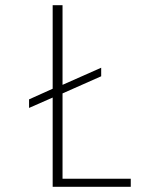

<svg xmlns="http://www.w3.org/2000/svg" viewBox="-20 -720 555 740"><path d="M92 -337 183 -378V-700H221V-393L370 -459V-426L221 -360V-31H484V0H183V-344L92 -304Z"/></svg>

Font: Albert Sans ExtraLight
Style: Regular
Weight: 250
Designer: Andreas Rasmussen
Foundry: a.Foundry
Version: Version 1.025